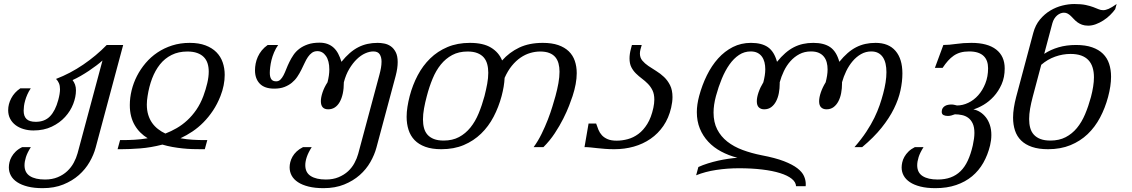

<svg xmlns="http://www.w3.org/2000/svg" viewBox="-20 -747 5749 975"><path d="M465.8 2.4Q456.1 39.1 434.8 75.9Q413.6 112.8 380.4 142.1Q347.2 171.4 301.5 189.9Q255.9 208.5 196.8 208.5Q153.3 208.5 121.1 200.4Q88.9 192.4 67.4 178.2Q45.9 164.1 35.4 144.8Q24.9 125.5 24.9 103Q24.9 90.8 28.1 76.9Q31.2 63 39.1 49.1Q46.9 35.2 59.8 22.5Q72.8 9.8 92.8 0H136.7Q118.7 28.3 111.6 51Q104.5 73.7 104.5 92.3Q104.5 129.4 131.8 147Q159.2 164.6 208.5 164.6Q245.1 164.6 273.2 152.8Q301.3 141.1 321.5 122.1Q341.8 103 354.5 79.3Q367.2 55.7 374 31.2L500.5 -439.9Q487.8 -428.2 469.7 -414.6Q451.7 -400.9 431.2 -387.2Q410.6 -373.5 389.4 -361.3Q368.2 -349.1 348.6 -340.3Q356.9 -329.1 361.3 -316.7Q365.7 -304.2 365.7 -288.1Q365.7 -254.9 351.8 -219Q337.9 -183.1 310.5 -153.1Q283.2 -123 242.9 -103.8Q202.6 -84.5 149.9 -84.5Q123 -84.5 99.6 -91.6Q76.2 -98.6 58.8 -111.8Q41.5 -125 31.5 -144Q21.5 -163.1 21.5 -187.5Q21.5 -218.3 37.1 -248Q52.7 -277.8 83 -298.3H136.2Q125.5 -282.7 118.7 -266.8Q111.8 -251 107.7 -236.3Q103.5 -221.7 101.8 -208.5Q100.1 -195.3 100.1 -185.1Q100.1 -156.7 114.7 -142.6Q129.4 -128.4 161.6 -128.4Q207 -128.4 234.1 -156.5Q261.2 -184.6 275.9 -239.3Q284.7 -272 284.7 -293.9Q284.7 -311.5 279.5 -324Q274.4 -336.4 264.6 -346.2Q336.9 -374 402.8 -418.9Q468.8 -463.9 522 -518.6H605.5Z M607.4 -35.6Q632.3 -35.6 663.8 -37.4Q695.3 -39.1 730 -44.9Q710 -57.1 693.4 -73.5Q676.8 -89.8 664.6 -110.6Q652.3 -131.3 645.8 -156.7Q639.2 -182.1 639.2 -213.4Q639.2 -250.5 648.4 -288.3Q657.7 -326.2 675.5 -361.1Q693.4 -396 719.5 -426.8Q745.6 -457.5 779.3 -480.2Q813 -502.9 854.2 -516.1Q895.5 -529.3 943.4 -529.3Q989.7 -529.3 1023.4 -516.6Q1057.1 -503.9 1078.9 -481.9Q1100.6 -460 1110.8 -430.4Q1121.1 -400.9 1121.1 -366.7Q1121.1 -340.8 1115.7 -313.7Q1110.4 -286.6 1099.6 -259.3Q1083.5 -218.3 1061.3 -185.1Q1039.1 -151.9 1012.9 -125.5Q986.8 -99.1 957.3 -79.3Q927.7 -59.6 896.5 -44.9Q928.2 -39.1 958.7 -37.4Q989.3 -35.6 1014.6 -35.6H1032.7L1020 10.7H1002Q980.5 10.7 956.5 10Q932.6 9.3 907 6.6Q881.3 3.9 855.5 -0.7Q829.6 -5.4 804.7 -12.7Q746.1 2.4 691.9 6.6Q637.7 10.7 595.2 10.7H577.1L589.8 -35.6ZM931.6 -485.4Q886.2 -485.4 851.6 -468Q816.9 -450.7 792.5 -420.2Q768.1 -389.6 752.4 -348.4Q736.8 -307.1 729.5 -259.3Q727.5 -248 726.6 -237.3Q725.6 -226.6 725.6 -216.3Q725.6 -187 732.7 -164.1Q739.7 -141.1 752.4 -123Q765.1 -105 782.5 -91.6Q799.8 -78.1 819.8 -68.8Q849.1 -80.1 877.4 -96.4Q905.8 -112.8 930.9 -136Q956.1 -159.2 977.1 -189.7Q998 -220.2 1012.7 -259.3Q1025.4 -293.9 1032.7 -325.4Q1040 -356.9 1040 -383.3Q1040 -406.7 1033.9 -425.5Q1027.8 -444.3 1014.6 -457.5Q1001.5 -470.7 981 -478Q960.4 -485.4 931.6 -485.4Z M1382.3 -334Q1395 -334 1403.8 -342.5Q1412.6 -351.1 1419.7 -364.7Q1426.8 -378.4 1433.6 -396Q1440.4 -413.6 1449.5 -432.1Q1458.5 -450.7 1470.5 -468.3Q1482.4 -485.8 1500.5 -499.5Q1518.6 -513.2 1543.5 -521.7Q1568.4 -530.3 1602.5 -530.3Q1625.5 -530.3 1643.3 -523.7Q1661.1 -517.1 1674.6 -504.6Q1688 -492.2 1697.5 -474.1Q1707 -456.1 1713.9 -433.1Q1734.9 -459 1755.9 -477.3Q1776.9 -495.6 1799.3 -507.1Q1821.8 -518.6 1845.9 -523.9Q1870.1 -529.3 1897.9 -529.3Q1913.6 -529.3 1931.4 -525.9Q1949.2 -522.5 1964.4 -512Q1979.5 -501.5 1989.5 -482.2Q1999.5 -462.9 1999.5 -431.6Q1999.5 -417 1997.1 -399.7Q1994.6 -382.3 1989.3 -361.8L1891.6 2.4Q1881.8 39.1 1860.8 75.9Q1839.8 112.8 1806.6 142.1Q1773.4 171.4 1727.8 189.9Q1682.1 208.5 1623 208.5Q1579.6 208.5 1547.1 200.4Q1514.6 192.4 1493.2 178.2Q1471.7 164.1 1461.2 144.8Q1450.7 125.5 1450.7 102.5Q1450.7 90.3 1454.1 76.4Q1457.5 62.5 1465.3 48.6Q1473.1 34.7 1486.3 22.2Q1499.5 9.8 1519 0H1563Q1545.4 27.8 1537.8 50.5Q1530.3 73.2 1530.3 91.8Q1530.3 129.4 1558.1 147Q1585.9 164.6 1634.8 164.6Q1671.4 164.6 1699.5 152.8Q1727.5 141.1 1747.6 122.6Q1767.6 104 1780 80.8Q1792.5 57.6 1798.8 34.7L1906.7 -367.2Q1911.6 -385.3 1914.6 -402.1Q1917.5 -418.9 1917.5 -434.1Q1917.5 -456.5 1908.2 -471.2Q1898.9 -485.8 1876 -485.8Q1856.4 -485.8 1834.5 -476.1Q1812.5 -466.3 1792 -446.5Q1771.5 -426.8 1753.9 -397.5Q1736.3 -368.2 1726.1 -329.1Q1726.1 -297.4 1720.7 -272.2Q1715.3 -247.1 1705.1 -229Q1694.8 -210.9 1680.2 -201.4Q1665.5 -191.9 1646.5 -191.9Q1609.4 -191.9 1609.4 -233.4Q1609.4 -252 1617.9 -277.8Q1626.5 -303.7 1643.1 -329.1Q1652.3 -364.3 1652.3 -394Q1652.3 -438 1635.3 -462.6Q1618.2 -487.3 1591.8 -487.3Q1575.7 -487.3 1564.2 -479Q1552.7 -470.7 1543.7 -457.5Q1534.7 -444.3 1526.9 -427.2Q1519 -410.2 1510 -392.1Q1501 -374 1489.5 -356.9Q1478 -339.8 1461.9 -326.7Q1445.8 -313.5 1424.1 -305.2Q1402.3 -296.9 1372.6 -296.9Q1323.7 -296.9 1299.3 -322Q1274.9 -347.2 1274.9 -390.1Q1274.9 -406.7 1278.3 -424.3Q1281.7 -441.9 1289.3 -458.7Q1296.9 -475.6 1309.3 -491Q1321.8 -506.3 1339.4 -518.6H1392.6Q1379.9 -500.5 1371.6 -480.7Q1363.3 -460.9 1358.6 -441.9Q1354 -422.9 1352.1 -406Q1350.1 -389.2 1350.1 -377Q1350.1 -356.4 1357.4 -345.2Q1364.7 -334 1382.3 -334Z M2527.3 -259.3Q2512.2 -203.1 2486.6 -154.1Q2460.9 -105 2423.1 -68.4Q2385.3 -31.7 2335.2 -10.5Q2285.2 10.7 2221.2 10.7Q2173.3 10.7 2139.9 -1.5Q2106.4 -13.7 2085.4 -35.4Q2064.5 -57.1 2054.7 -87.4Q2044.9 -117.7 2044.9 -153.8Q2044.9 -178.2 2049.1 -204.6Q2053.2 -231 2060.5 -259.3Q2075.2 -315.4 2101.1 -364.5Q2127 -413.6 2164.6 -450.2Q2202.1 -486.8 2252.4 -508.1Q2302.7 -529.3 2366.2 -529.3Q2434.1 -529.3 2473.6 -505.1Q2513.2 -481 2529.8 -439.9Q2566.4 -481.4 2616.9 -505.4Q2667.5 -529.3 2736.3 -529.3Q2782.2 -529.3 2814.7 -518.1Q2847.2 -506.8 2868.2 -486.6Q2889.2 -466.3 2898.9 -438Q2908.7 -409.7 2908.7 -375.5Q2908.7 -349.1 2903.3 -319.8Q2897.9 -290.5 2887.7 -259.3Q2881.8 -241.2 2870.1 -210.7Q2858.4 -180.2 2840.3 -144.3Q2822.3 -108.4 2797.4 -70.6Q2772.5 -32.7 2739.7 0H2689.9Q2712.4 -30.8 2730.2 -67.1Q2748 -103.5 2762 -139.4Q2775.9 -175.3 2785.4 -207Q2794.9 -238.8 2800.8 -259.3Q2810.1 -293.5 2815.7 -324.7Q2821.3 -356 2821.3 -382.8Q2821.3 -405.8 2816.2 -424.8Q2811 -443.8 2799.6 -457.3Q2788.1 -470.7 2769.3 -478Q2750.5 -485.4 2723.1 -485.4Q2698.2 -485.4 2672.9 -478Q2647.5 -470.7 2623.8 -454.6Q2600.1 -438.5 2579.3 -413.1Q2558.6 -387.7 2542.5 -351.6Q2541.5 -329.6 2537.6 -306.6Q2533.7 -283.7 2527.3 -259.3ZM2440.4 -259.3Q2448.7 -292 2454.1 -321.5Q2459.5 -351.1 2459.5 -377.4Q2459.5 -401.4 2454.1 -421.4Q2448.7 -441.4 2436.3 -455.6Q2423.8 -469.7 2403.8 -477.5Q2383.8 -485.4 2354.5 -485.4Q2309.6 -485.4 2276.4 -467.5Q2243.2 -449.7 2218.5 -419.2Q2193.8 -388.7 2176.8 -347.4Q2159.7 -306.2 2147.5 -259.3Q2138.7 -226.6 2133.3 -196.5Q2127.9 -166.5 2127.9 -140.6Q2127.9 -116.2 2133.3 -96.4Q2138.7 -76.7 2151.1 -62.7Q2163.6 -48.8 2183.6 -41Q2203.6 -33.2 2232.9 -33.2Q2277.8 -33.2 2311 -51Q2344.2 -68.8 2368.9 -99.4Q2393.6 -129.9 2410.6 -171.1Q2427.7 -212.4 2440.4 -259.3Z M3111.3 -32.7Q3139.2 -32.7 3167.7 -40.3Q3196.3 -47.9 3221.7 -66.7Q3247.1 -85.4 3267.1 -117.7Q3287.1 -149.9 3297.9 -199.7Q3302.7 -222.2 3302.7 -241.2Q3302.7 -269 3293.5 -288.1Q3284.2 -307.1 3270 -321.5Q3255.9 -335.9 3239.7 -347.9Q3223.6 -359.9 3209.5 -373.8Q3195.3 -387.7 3186 -405.8Q3176.8 -423.8 3176.8 -450.7Q3176.8 -461.4 3178.5 -473.6Q3180.2 -485.8 3184.1 -500L3189 -518.6H3238.8L3232.4 -496.1Q3229.5 -484.9 3229.5 -475.6Q3229.5 -454.1 3241.7 -439.5Q3253.9 -424.8 3272.5 -412.1Q3291 -399.4 3312.3 -386.5Q3333.5 -373.5 3352.1 -356Q3370.6 -338.4 3382.8 -314Q3395 -289.6 3395 -253.9Q3395 -241.7 3393.3 -228.5Q3391.6 -215.3 3388.2 -200.2Q3376 -147.5 3348.9 -107.9Q3321.8 -68.4 3283.4 -42Q3245.1 -15.6 3198.2 -2.4Q3151.4 10.7 3099.6 10.7Q3074.2 10.7 3053 9Q3031.7 7.3 3013.4 5.4Q2995.1 3.4 2979.2 1.7Q2963.4 0 2948.2 0L2968.8 -119.6H3007.3Q3012.7 -103.5 3019 -87.9Q3025.4 -72.3 3036.6 -60.1Q3047.9 -47.9 3065.7 -40.3Q3083.5 -32.7 3111.3 -32.7Z M4255.9 -322.3Q4255.9 -297.9 4251.5 -274.4Q4247.1 -251 4237.5 -232.7Q4228 -214.4 4213.1 -203.1Q4198.2 -191.9 4176.8 -191.9Q4160.2 -191.9 4149.9 -201.7Q4139.6 -211.4 4139.6 -232.9Q4139.6 -252.4 4148.4 -278.1Q4157.2 -303.7 4172.9 -329.1Q4177.2 -345.7 4179.9 -362.3Q4182.6 -378.9 4182.6 -394.5Q4182.6 -413.6 4178.2 -430.2Q4173.8 -446.8 4163.8 -459.2Q4153.8 -471.7 4137.7 -478.8Q4121.6 -485.8 4098.1 -485.8Q4065.4 -485.8 4039.6 -472.2Q4013.7 -458.5 3993.9 -436.3Q3974.1 -414.1 3960.7 -386Q3947.3 -357.9 3939.5 -329.1V-322.3Q3939.5 -297.9 3935.1 -274.4Q3930.7 -251 3921.1 -232.7Q3911.6 -214.4 3896.7 -203.1Q3881.8 -191.9 3860.4 -191.9Q3843.8 -191.9 3833.5 -201.7Q3823.2 -211.4 3823.2 -232.9Q3823.2 -252.4 3832 -278.1Q3840.8 -303.7 3856.4 -329.1Q3860.8 -346.2 3863.5 -363Q3866.2 -379.9 3866.2 -395.5Q3866.2 -414.6 3862.1 -430.9Q3857.9 -447.3 3849.1 -459.5Q3840.3 -471.7 3826.2 -478.8Q3812 -485.8 3792 -485.8Q3759.8 -485.8 3732.9 -468Q3706.1 -450.2 3684.3 -419.4Q3662.6 -388.7 3645.5 -347.4Q3628.4 -306.2 3615.7 -259.3Q3603.5 -213.9 3603.5 -175.3Q3603.5 -126 3622.1 -89.8Q3640.6 -53.7 3673.6 -27.8Q3706.5 -2 3751.2 14.6Q3795.9 31.2 3848.1 41.5Q3917.5 54.7 3960.9 71.5Q4004.4 88.4 4029.1 107.4Q4053.7 126.5 4062.7 147Q4071.8 167.5 4071.8 188Q4071.8 190.9 4071.5 193.6Q4071.3 196.3 4071.3 198.7H4022.5Q4021.5 177.7 4000.5 160.9Q3979.5 144 3941.4 132.1Q3903.3 120.1 3850.3 113.8Q3797.4 107.4 3732.4 107.4Q3673.3 107.4 3617.2 116Q3561 124.5 3515.1 143.1L3526.4 101.1Q3548.8 90.8 3574.7 82.8Q3600.6 74.7 3627 68.8Q3653.3 63 3678.5 59.3Q3703.6 55.7 3724.6 54.2Q3679.7 42.5 3641.8 22.2Q3604 2 3576.7 -27.3Q3549.3 -56.6 3533.9 -94.2Q3518.6 -131.8 3518.6 -177.7Q3518.6 -215.3 3530.3 -259.3Q3545.4 -315.4 3569.6 -364.5Q3593.8 -413.6 3626.7 -450.2Q3659.7 -486.8 3701.4 -508.1Q3743.2 -529.3 3793.5 -529.3Q3848.6 -529.3 3880.1 -507.1Q3911.6 -484.9 3925.8 -433.1Q3946.8 -459 3967.8 -477.3Q3988.8 -495.6 4011.2 -507.1Q4033.7 -518.6 4057.9 -523.9Q4082 -529.3 4109.9 -529.3Q4165 -529.3 4196.5 -507.1Q4228 -484.9 4242.2 -433.1Q4263.2 -459 4284.2 -477.3Q4305.2 -495.6 4327.6 -507.1Q4350.1 -518.6 4374.3 -523.9Q4398.4 -529.3 4426.3 -529.3Q4492.7 -529.3 4527.6 -488.5Q4562.5 -447.8 4562.5 -374Q4562.5 -333 4552.7 -287.8Q4543 -242.7 4519.5 -195.1Q4496.1 -147.5 4456.8 -98.4Q4417.5 -49.3 4358.4 0H4319.3Q4355 -41 4379.4 -78.1Q4403.8 -115.2 4420.2 -148.9Q4436.5 -182.6 4447 -213.1Q4457.5 -243.7 4464.8 -271.5Q4472.7 -300.8 4477.1 -328.4Q4481.4 -356 4481.4 -380.4Q4481.4 -403.8 4477.1 -423.1Q4472.7 -442.4 4463.4 -456.3Q4454.1 -470.2 4439.5 -478Q4424.8 -485.8 4404.3 -485.8Q4376.5 -485.8 4352.5 -472.2Q4328.6 -458.5 4309.8 -436.3Q4291 -414.1 4277.3 -386Q4263.7 -357.9 4255.9 -329.1Z M5007.8 -8.8Q4996.1 39.6 4973.4 79.6Q4950.7 119.6 4916.3 148.2Q4881.8 176.8 4835.4 192.6Q4789.1 208.5 4730 208.5Q4686.5 208.5 4654.3 200.4Q4622.1 192.4 4600.8 178.2Q4579.6 164.1 4569.1 145Q4558.6 126 4558.6 103.5Q4558.6 91.3 4561.8 77.1Q4564.9 63 4572.8 49.1Q4580.6 35.2 4593.5 22.5Q4606.4 9.8 4626 0H4669.9Q4651.9 28.3 4644.8 51Q4637.7 73.7 4637.7 92.3Q4637.7 129.4 4665 147Q4692.4 164.6 4741.7 164.6Q4778.3 164.6 4807.1 154.1Q4835.9 143.6 4857.7 122.3Q4879.4 101.1 4894.5 68.6Q4909.7 36.1 4919.9 -8.3Q4928.2 -45.9 4928.2 -71.8Q4928.2 -101.6 4919.4 -120.1Q4910.6 -138.7 4896.5 -148.9Q4882.3 -159.2 4864.5 -162.8Q4846.7 -166.5 4829.1 -166.5Q4819.3 -162.6 4810.3 -160.4Q4801.3 -158.2 4793.5 -158.2Q4779.8 -158.2 4771 -162.8Q4762.2 -167.5 4762.2 -179.2Q4762.2 -189.9 4766.6 -197Q4771 -204.1 4778.1 -208.5Q4785.2 -212.9 4793.9 -214.6Q4802.7 -216.3 4811.5 -216.3Q4819.3 -216.3 4826.4 -214.6Q4833.5 -212.9 4839.8 -211.4Q4868.7 -211.4 4897 -224.9Q4925.3 -238.3 4947.5 -263.2Q4969.7 -288.1 4983.6 -323Q4997.6 -357.9 4997.6 -400.4Q4997.6 -419.9 4992.2 -435.5Q4986.8 -451.2 4975.3 -462.4Q4963.9 -473.6 4945.6 -479.7Q4927.2 -485.8 4901.4 -485.8Q4877 -485.8 4857.9 -480.5Q4838.9 -475.1 4823.2 -464.4Q4807.6 -453.6 4793.9 -438.2Q4780.3 -422.9 4766.6 -402.3H4727.5L4770.5 -518.6Q4798.8 -518.6 4835 -523.9Q4871.1 -529.3 4913.1 -529.3Q4995.1 -529.3 5038.6 -495.6Q5082 -461.9 5082 -399.4Q5082 -354.5 5066.2 -318.8Q5050.3 -283.2 5026.4 -257.1Q5002.4 -231 4974.6 -214.6Q4946.8 -198.2 4922.9 -191.4Q4940.4 -188.5 4956.8 -178.2Q4973.1 -168 4986.1 -151.6Q4999 -135.3 5006.6 -112.5Q5014.2 -89.8 5014.2 -61.5Q5014.2 -35.6 5007.8 -8.8Z M5227.1 -580.1Q5237.8 -620.1 5261 -647.9Q5284.2 -675.8 5313.5 -693.4Q5342.8 -710.9 5374.8 -718.8Q5406.7 -726.6 5435.5 -726.6Q5470.7 -726.6 5493.4 -721.7Q5516.1 -716.8 5531.7 -710.9Q5547.4 -705.1 5558.6 -700.2Q5569.8 -695.3 5582 -695.3Q5594.2 -695.3 5609.9 -702.1Q5625.5 -709 5650.4 -726.6L5643.1 -700.2Q5631.8 -684.6 5616.5 -669.7Q5601.1 -654.8 5582.8 -643.1Q5564.5 -631.3 5544.7 -624Q5524.9 -616.7 5505.9 -616.7Q5487.8 -616.7 5474.6 -621.6Q5461.4 -626.5 5451.4 -633.8Q5441.4 -641.1 5433.6 -649.7Q5425.8 -658.2 5418.2 -665.5Q5410.6 -672.9 5402.1 -677.7Q5393.6 -682.6 5382.8 -682.6Q5374 -682.6 5365 -679Q5356 -675.3 5347.9 -668.5Q5339.8 -661.6 5333.7 -651.6Q5327.6 -641.6 5324.2 -629.4L5282.7 -473.6Q5315.4 -495.1 5355.5 -506.8Q5395.5 -518.6 5444.3 -518.6Q5492.2 -518.6 5525.9 -506.8Q5559.6 -495.1 5581.1 -473.9Q5602.5 -452.6 5612.3 -423.1Q5622.1 -393.6 5622.1 -357.4Q5622.1 -334 5618.2 -308.1Q5614.3 -282.2 5606.9 -254.4Q5591.8 -198.2 5566.2 -149.9Q5540.5 -101.6 5503.2 -65.9Q5465.8 -30.3 5415.8 -9.8Q5365.7 10.7 5302.2 10.7Q5254.4 10.7 5220.5 -1Q5186.5 -12.7 5165.3 -33.7Q5144 -54.7 5134.3 -84.2Q5124.5 -113.8 5124.5 -149.9Q5124.5 -173.8 5128.7 -200.2Q5132.8 -226.6 5140.1 -254.4ZM5520 -254.4Q5527.3 -282.2 5531.2 -307.4Q5535.2 -332.5 5535.2 -354.5Q5535.2 -382.3 5528.3 -404.3Q5521.5 -426.3 5507.1 -441.7Q5492.7 -457 5470.2 -465.1Q5447.8 -473.1 5416 -473.1Q5377 -473.1 5338.4 -459.5Q5299.8 -445.8 5267.6 -418L5224.1 -254.4Q5215.8 -223.1 5210.9 -195.1Q5206.1 -167 5206.1 -142.1Q5206.1 -117.2 5211.7 -97.2Q5217.3 -77.1 5230.2 -63Q5243.2 -48.8 5263.7 -41Q5284.2 -33.2 5314 -33.2Q5358.4 -33.2 5391.4 -50.3Q5424.3 -67.4 5448.7 -96.9Q5473.1 -126.5 5490.2 -167Q5507.3 -207.5 5520 -254.4Z"/></svg>

Font: Arian AMU Serif
Style: Italic
Weight: 400
Italic angle: -15°
Designer: Ruben Hakobyan (Tarumian)
Foundry: Ruben Hakobyan (Tarumian)
Version: Version 1.002